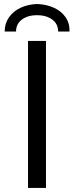

<svg xmlns="http://www.w3.org/2000/svg" viewBox="-20 -920 362 940"><path d="M117.2 -719.7H205.1V0H117.2ZM320.3 -765.6H264.6Q264.6 -803.2 235.4 -824.5Q206.1 -845.7 161.1 -845.7Q116.7 -845.7 87.6 -824.5Q58.6 -803.2 58.6 -765.6H2.9Q2.9 -805.2 24.2 -835.4Q45.4 -865.7 81.5 -882.3Q117.7 -898.9 161.1 -900.4Q206.5 -898.9 243.4 -882.3Q280.3 -865.7 301 -835.7Q321.8 -805.7 320.3 -765.6Z"/></svg>

Font: Reddit Sans Strawberry
Style: Regular
Weight: 400
Designer: Stephen Hutchings
Foundry: Reddit
Version: Version 1.013